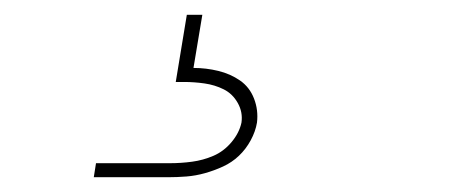

<svg xmlns="http://www.w3.org/2000/svg" viewBox="-20 -20 640 260"><path d="M107 220 110 201H210Q225 201 240 199Q255 197 269 191Q283 185 293.5 172.5Q304 160 307 146Q309 132 302 119.5Q295 107 283 101Q271 95 257 93Q243 91 229 91H218L233 0H254L242 72Q259 72 275.5 76Q292 80 305 89Q318 98 324 113.5Q330 129 328 146Q326 158 319.5 170Q313 182 303.5 191Q294 200 282 205.5Q270 211 257.5 214.5Q245 218 232.5 219Q220 220 207 220Z"/></svg>

Font: Iosevka Curly Thin Extended
Style: Italic
Weight: 100
Width: 7
Italic angle: -9°
Monospace: yes
Designer: Belleve Invis
Foundry: Belleve Invis
Version: Version 11.1.0; ttfautohint (v1.8.3)